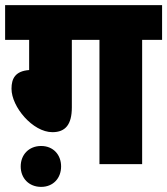

<svg xmlns="http://www.w3.org/2000/svg" viewBox="-20 -642 654 751"><path d="M261 -486H369V0H536V-486H614V-622H0V-486H94V-368C40 -364 25 -335 25 -295C25 -224 108 -125 185 -125C236 -125 261 -155 261 -222ZM61 9C61 55 93 89 141 89C188 89 219 55 219 9C219 -37 188 -71 141 -71C93 -71 61 -37 61 9Z"/></svg>

Font: Noto Sans Devanagari UI SemiCondensed Black
Style: Regular
Weight: 900
Width: 4
Designer: Jelle Bosma - Monotype Design Team
Foundry: Monotype Imaging Inc.
Version: Version 2.004